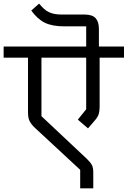

<svg xmlns="http://www.w3.org/2000/svg" viewBox="-40 -954 702 1056"><path d="M401 -20 153 -250Q141 -261 133.5 -271Q126 -281 121.5 -291Q117 -301 115.5 -313Q114 -325 114 -341V-637H-20V-698H434V-809H315Q247 -809 206.5 -829Q166 -849 132 -896L175 -934Q190 -916 203 -904.5Q216 -893 230.5 -886.5Q245 -880 261.5 -877Q278 -874 301 -874H425Q468 -874 486 -854Q504 -834 504 -794V-698H642V-637H508V-373Q508 -341 502 -324Q496 -307 476 -285L444 -248L388 -296L434 -353V-637H188V-315L437 -81Q458 -61 465.5 -46Q473 -31 473 -6V82H401Z"/></svg>

Font: IBM Plex Sans Devanagari
Style: Regular
Weight: 400
Designer: Mike Abbink, Paul van der Laan, Pieter van Rosmalen, Erin McLaughlin
Foundry: Bold Monday
Version: Version 1.1